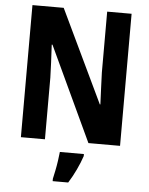

<svg xmlns="http://www.w3.org/2000/svg" viewBox="-61 -763 801 1034"><g transform="rotate(5 339.5 -246.5)"><path d="M608 0H437L198 -511H194Q197 -459 199 -414Q201 -369 202 -333V0H72V-714H241L480 -213H483Q481 -263 479 -306Q477 -349 476 -385V-714H608ZM418 72Q406 108 387.5 147Q369 186 347 221H263V208Q267 190 272.5 163.5Q278 137 282 109Q286 81 288 61H418Z"/></g></svg>

Font: Noto Sans Condensed
Style: Bold
Weight: 700
Width: 3
Designer: Monotype Design Team
Foundry: Monotype Imaging Inc.
Version: Version 2.013; ttfautohint (v1.8.4.7-5d5b)